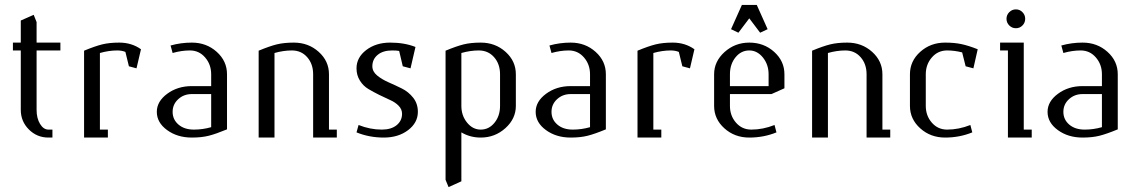

<svg xmlns="http://www.w3.org/2000/svg" viewBox="-20 -556 4602 776"><path d="M32.2 -352.1V-383.8H64V-473.1L116.2 -496.1L127.9 -466.8V-383.8H224.1V-352.1H127.9V-111.8Q127.9 -78.1 141.8 -55.2Q155.8 -32.2 175.8 -32.2H191.9V0H175.8Q129.4 0 96.7 -32.7Q64 -65.4 64 -111.8V-352.1Z M319.8 0V-351.1Q364.3 -369.6 393.3 -376.7Q422.4 -383.8 461.9 -383.8Q512.2 -383.8 549.8 -356.9L531.7 -279.8L501 -288.1L486.8 -346.2Q472.2 -352.1 454.1 -352.1Q419.9 -352.1 383.8 -341.8V-32.2H416V0Z M613.8 -104Q613.8 -146 655.8 -177Q697.8 -208 755.4 -208H833.5V-255.9Q833.5 -295.4 809.1 -323.7Q784.7 -352.1 747.6 -352.1Q713.4 -352.1 677.7 -341.8L669.4 -372.1Q710.9 -383.8 755.4 -383.8Q814.5 -383.8 856 -346.4Q897.5 -309.1 897.5 -255.9V-33.2Q852.5 -14.6 823.5 -7.3Q794.4 0 755.4 0Q696.8 0 655.3 -30.3Q613.8 -60.5 613.8 -104ZM677.7 -104Q677.7 -72.8 701.4 -52.5Q725.1 -32.2 763.7 -32.2Q799.3 -32.2 833.5 -42V-175.8H755.4Q722.7 -175.8 700.2 -155Q677.7 -134.3 677.7 -104Z M1025.4 0V-351.1Q1069.8 -369.6 1098.9 -376.7Q1127.9 -383.8 1167.5 -383.8Q1226.6 -383.8 1268.1 -346.4Q1309.6 -309.1 1309.6 -255.9V-32.2H1341.3V0H1245.6V-255.9Q1245.6 -297.4 1221.7 -324.7Q1197.8 -352.1 1159.7 -352.1Q1125.5 -352.1 1089.4 -341.8V0Z M1420.9 -21 1429.2 -50.8Q1476.1 -32.2 1522.9 -32.2Q1561 -32.2 1583 -50Q1605 -67.9 1605 -96.2Q1605 -114.3 1591.3 -128.4Q1577.6 -142.6 1557.1 -151.6Q1536.6 -160.6 1512.9 -172.4Q1489.3 -184.1 1468.8 -196.3Q1448.2 -208.5 1434.6 -230.2Q1420.9 -252 1420.9 -279.8Q1420.9 -323.7 1460.2 -353.8Q1499.5 -383.8 1557.1 -383.8Q1614.7 -383.8 1659.2 -366.2L1639.2 -279.8L1607.9 -288.1L1593.3 -350.1Q1583.5 -352.1 1564.9 -352.1Q1527.8 -352.1 1506.3 -334.2Q1484.9 -316.4 1484.9 -288.1Q1484.9 -267.1 1503.9 -251.2Q1522.9 -235.4 1549.8 -223.6Q1576.7 -211.9 1603.8 -198.5Q1630.9 -185.1 1649.9 -161.1Q1668.9 -137.2 1668.9 -104Q1668.9 -60.1 1629.4 -30Q1589.8 0 1531.2 0Q1472.2 0 1420.9 -21Z M1780.8 170.9V-351.1Q1825.2 -369.6 1854.2 -376.7Q1883.3 -383.8 1922.9 -383.8Q1981.9 -383.8 2023.4 -346.4Q2064.9 -309.1 2064.9 -255.9V-127.9Q2064.9 -76.2 2022.7 -38.1Q1980.5 0 1922.9 0Q1879.9 0 1844.7 -21V176.8L1793 200.2ZM1844.7 -127.9Q1844.7 -88.9 1867.7 -60.5Q1890.6 -32.2 1922.9 -32.2Q1956.1 -32.2 1978.5 -59.8Q2001 -87.4 2001 -127.9V-255.9Q2001 -297.4 1977.1 -324.7Q1953.1 -352.1 1915 -352.1Q1880.9 -352.1 1844.7 -341.8Z M2145 -104Q2145 -146 2187 -177Q2229 -208 2286.6 -208H2364.7V-255.9Q2364.7 -295.4 2340.3 -323.7Q2315.9 -352.1 2278.8 -352.1Q2244.6 -352.1 2209 -341.8L2200.7 -372.1Q2242.2 -383.8 2286.6 -383.8Q2345.7 -383.8 2387.2 -346.4Q2428.7 -309.1 2428.7 -255.9V-33.2Q2383.8 -14.6 2354.7 -7.3Q2325.7 0 2286.6 0Q2228 0 2186.5 -30.3Q2145 -60.5 2145 -104ZM2209 -104Q2209 -72.8 2232.7 -52.5Q2256.3 -32.2 2294.9 -32.2Q2330.6 -32.2 2364.7 -42V-175.8H2286.6Q2253.9 -175.8 2231.4 -155Q2209 -134.3 2209 -104Z M2556.6 0V-351.1Q2601.1 -369.6 2630.1 -376.7Q2659.2 -383.8 2698.7 -383.8Q2749 -383.8 2786.6 -356.9L2768.6 -279.8L2737.8 -288.1L2723.6 -346.2Q2709 -352.1 2690.9 -352.1Q2656.7 -352.1 2620.6 -341.8V-32.2H2652.8V0Z M2866.2 -127.9V-255.9Q2866.2 -307.6 2908.4 -345.7Q2950.7 -383.8 3008.3 -383.8Q3067.4 -383.8 3108.9 -346.4Q3150.4 -309.1 3150.4 -255.9V-199.2L3098.1 -175.8H2930.2V-127.9Q2930.2 -88.4 2954.6 -60.3Q2979 -32.2 3016.6 -32.2Q3063.5 -32.2 3110.4 -50.8L3118.2 -21Q3066.9 0 3008.3 0Q2949.2 0 2907.7 -37.4Q2866.2 -74.7 2866.2 -127.9ZM2930.2 -208H3086.4V-255.9Q3086.4 -294.9 3063.5 -323.5Q3040.5 -352.1 3008.3 -352.1Q2975.1 -352.1 2952.6 -324.2Q2930.2 -296.4 2930.2 -255.9ZM2934.6 -438 2978.5 -536.1H3038.6L3082.5 -438L3052.2 -423.8L3008.3 -481.9L2964.4 -423.8Z M3262.2 0V-351.1Q3306.6 -369.6 3335.7 -376.7Q3364.7 -383.8 3404.3 -383.8Q3463.4 -383.8 3504.9 -346.4Q3546.4 -309.1 3546.4 -255.9V-32.2H3578.1V0H3482.4V-255.9Q3482.4 -297.4 3458.5 -324.7Q3434.6 -352.1 3396.5 -352.1Q3362.3 -352.1 3326.2 -341.8V0Z M3657.7 -127.9V-255.9Q3657.7 -309.1 3699.2 -346.4Q3740.7 -383.8 3799.8 -383.8Q3837.4 -383.8 3866 -377.7Q3894.5 -371.6 3931.6 -356.9L3914.1 -279.8L3882.8 -288.1L3868.7 -344.2Q3837.9 -352.1 3808.1 -352.1Q3770.5 -352.1 3746.1 -323.7Q3721.7 -295.4 3721.7 -255.9V-127.9Q3721.7 -88.4 3746.1 -60.3Q3770.5 -32.2 3808.1 -32.2Q3855 -32.2 3901.9 -50.8L3909.7 -21Q3858.4 0 3799.8 0Q3740.7 0 3699.2 -37.4Q3657.7 -74.7 3657.7 -127.9Z M4022 -352.1V-383.8H4117.7V-32.2H4149.9V0H4053.7V-352.1ZM4059.1 -453.1Q4047.9 -464.4 4047.9 -480Q4047.9 -495.6 4059.1 -506.8Q4070.3 -518.1 4085.9 -518.1Q4101.6 -518.1 4112.5 -506.8Q4123.5 -495.6 4123.5 -480Q4123.5 -464.4 4112.5 -453.1Q4101.6 -441.9 4085.9 -441.9Q4070.3 -441.9 4059.1 -453.1Z M4213.9 -104Q4213.9 -146 4255.9 -177Q4297.9 -208 4355.5 -208H4433.6V-255.9Q4433.6 -295.4 4409.2 -323.7Q4384.8 -352.1 4347.7 -352.1Q4313.5 -352.1 4277.8 -341.8L4269.5 -372.1Q4311 -383.8 4355.5 -383.8Q4414.6 -383.8 4456.1 -346.4Q4497.6 -309.1 4497.6 -255.9V-33.2Q4452.6 -14.6 4423.6 -7.3Q4394.5 0 4355.5 0Q4296.9 0 4255.4 -30.3Q4213.9 -60.5 4213.9 -104ZM4277.8 -104Q4277.8 -72.8 4301.5 -52.5Q4325.2 -32.2 4363.8 -32.2Q4399.4 -32.2 4433.6 -42V-175.8H4355.5Q4322.8 -175.8 4300.3 -155Q4277.8 -134.3 4277.8 -104Z"/></svg>

Font: Gawaa
Style: Regular
Weight: 400
Designer: T. Christopher White
Version: Version 1.0